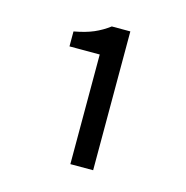

<svg xmlns="http://www.w3.org/2000/svg" viewBox="-69 -850 504 521"><g transform="rotate(15 183.5 -590.0)"><path d="M172 -395V-703H87V-745Q120 -751 142 -760.5Q164 -770 184 -785H236V-395Z"/></g></svg>

Font: CV Source Sans
Style: Regular
Weight: 400
Designer: Paul D. Hunt
Foundry: Adobe Systems Incorporated
Version: Version 3.001